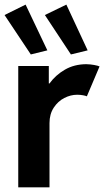

<svg xmlns="http://www.w3.org/2000/svg" viewBox="-25 -808 450 828"><path d="M53.7 -523.4H185.5V-448.2H188.5Q214.8 -484.4 254.9 -507.6Q294.9 -530.8 346.7 -531.2Q364.7 -530.8 380.9 -527.8Q397 -524.9 404.3 -521.5L349.6 -392.6Q344.7 -395 332.8 -397.2Q320.8 -399.4 307.6 -399.4Q279.8 -399.4 252.4 -385.5Q225.1 -371.6 206.8 -343.8Q188.5 -315.9 188.5 -277.3V0H53.7ZM168.5 -743.2 261.2 -788.1 353 -590.8 280.8 -573.2ZM-5.4 -743.2 85.4 -788.1 179.2 -590.8 107.9 -573.2Z"/></svg>

Font: Reddit Sans Fudge
Style: Bold
Weight: 700
Designer: Stephen Hutchings
Foundry: Reddit
Version: Version 1.013